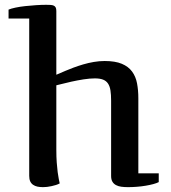

<svg xmlns="http://www.w3.org/2000/svg" viewBox="-20 -770 711 799"><path d="M15.6 -730Q25.9 -734.4 44.4 -738.3Q63 -742.2 85 -744.6Q106.9 -747.1 130.1 -748.5Q153.3 -750 172.4 -750Q182.6 -750 190.4 -749.5Q198.2 -749 203.6 -746.6Q209 -744.1 211.7 -739Q214.4 -733.9 214.4 -724.1V-459Q217.3 -460 227.3 -464.4Q237.3 -468.8 252 -475.1Q266.6 -481.4 285.6 -488.5Q304.7 -495.6 326.2 -502Q347.7 -508.3 370.4 -512.2Q393.1 -516.1 415.5 -516.1Q459.5 -516.1 486.8 -504.6Q514.2 -493.2 529.5 -472.4Q544.9 -451.7 550.3 -423.1Q555.7 -394.5 555.7 -360.8V-48.8H640.6V-12.2Q632.3 -7.8 617.9 -3.9Q603.5 0 585.9 2.9Q568.4 5.9 549.3 7.3Q530.3 8.8 512.7 8.8Q497.6 8.8 484.9 7.1Q472.2 5.4 462.6 0.2Q453.1 -4.9 447.8 -13.9Q442.4 -22.9 442.4 -38.1V-351.1Q442.4 -376 439.7 -393.6Q437 -411.1 429.4 -422.4Q421.9 -433.6 408.7 -438.7Q395.5 -443.8 374.5 -443.8Q354 -443.8 327.6 -439.7Q301.3 -435.5 277.3 -430.2Q253.4 -424.8 235.6 -420.2Q217.8 -415.5 214.4 -415V-147Q214.4 -116.7 216.1 -93.8Q217.8 -70.8 220 -53.7Q222.2 -36.6 224.6 -25.1Q227.1 -13.7 228.5 -6.8Q221.7 -2.9 212.9 -0.2Q204.1 2.4 194.6 4.6Q185.1 6.8 175.8 7.8Q166.5 8.8 158.7 8.8Q146 8.8 135.7 6.6Q125.5 4.4 117.7 -1Q109.9 -6.3 105.7 -15.4Q101.6 -24.4 101.6 -38.1V-692.9H15.6V-730Z"/></svg>

Font: Artifika
Style: Medium
Weight: 500
Designer: Yulya Zhdanova | Cyreal.org
Foundry: Yulya Zhdanova | Cyreal
Version: Version 1.000